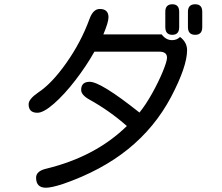

<svg xmlns="http://www.w3.org/2000/svg" viewBox="-20 -804 1040 899"><path d="M400 -337Q360 -359 360 -383Q360 -421 400 -421Q452 -421 633 -277Q663 -314 693 -368Q723 -422 742.5 -469.5Q762 -517 762 -534Q762 -562 726 -562H422Q385 -496 333.5 -429Q282 -362 233 -319Q184 -276 155 -276Q114 -276 114 -316Q114 -340 159 -371Q223 -413 291.5 -510.5Q360 -608 399 -715Q416 -762 447 -762Q488 -762 488 -723Q488 -700 464 -643H737Q757 -616 786 -616Q808 -616 823 -631Q856 -606 856 -569Q856 -493 781 -350Q705 -207 580 -106Q455 -5 276 57Q221 75 195 75Q149 75 149 28Q149 -3 196 -14Q427 -70 574 -214Q492 -286 400 -337ZM754 -749Q754 -784 787 -784Q819 -784 819 -749V-677Q819 -641 787 -641Q754 -641 754 -677ZM860 -749Q860 -784 894 -784Q927 -784 927 -749V-677Q927 -641 894 -641Q860 -641 860 -677Z"/></svg>

Font: 寒蝉全圆体
Style: Regular
Weight: 400
Designer: Warren2060
      Designed by Motoya company      

      [Varela Round]
      Joe Prince(Latin component); Avraham Cornf
Foundry: ChillType
Version: Version 3.200